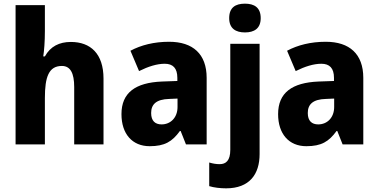

<svg xmlns="http://www.w3.org/2000/svg" viewBox="-20 -788 2066 1048"><path d="M225 -619V-760H65V0H225V-253C225 -368 246 -428 318 -428C364 -428 385 -389 385 -313V0H545V-359C545 -495 474 -559 367 -559C304 -559 255 -535 225 -480H216C221 -510 225 -561 225 -619Z M903 -560C821 -560 750 -542 692 -511L739 -400C789 -425 837 -440 879 -440C924 -440 948 -416 948 -363V-346L864 -343C719 -337 643 -282 643 -165C643 -57 702 10 797 10C879 10 920 -15 962 -73H966L995 0H1108V-363C1108 -493 1033 -560 903 -560ZM904 -248 949 -250V-204C949 -146 911 -109 862 -109C827 -109 805 -128 805 -171C805 -218 832 -246 904 -248Z M1231 -689C1231 -632 1267 -611 1317 -611C1367 -611 1403 -632 1403 -689C1403 -747 1368 -768 1317 -768C1265 -768 1231 -747 1231 -689ZM1214 240C1342 240 1397 163 1397 53V-549H1237V30C1237 89 1213 108 1179 108C1159 108 1142 105 1122 99V228C1147 236 1184 240 1214 240Z M1758 -560C1676 -560 1605 -542 1547 -511L1594 -400C1644 -425 1692 -440 1734 -440C1779 -440 1803 -416 1803 -363V-346L1719 -343C1574 -337 1498 -282 1498 -165C1498 -57 1557 10 1652 10C1734 10 1775 -15 1817 -73H1821L1850 0H1963V-363C1963 -493 1888 -560 1758 -560ZM1759 -248 1804 -250V-204C1804 -146 1766 -109 1717 -109C1682 -109 1660 -128 1660 -171C1660 -218 1687 -246 1759 -248Z"/></svg>

Font: Noto Sans Arabic UI SmCn XBd
Style: Regular
Weight: 800
Width: 4
Designer: Monotype Design Team, Nadine Chahine and Nizar Qandah
Foundry: Monotype Imaging Inc.
Version: Version 2.010